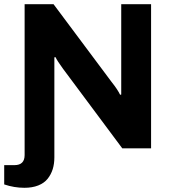

<svg xmlns="http://www.w3.org/2000/svg" viewBox="-41 -706 815 914"><path d="M75.2 188Q26.4 188 -21 171.9V80.1H27.8Q76.2 80.1 76.2 32.2V-686H213.9L490.2 -315.9Q518.6 -280.3 530.8 -254.9L536.1 -255.9V-686H678.2V0H541L258.8 -378.9Q231.9 -415.5 223.1 -434.1L217.8 -433.1V43Q217.8 73.7 210 99.1Q202.1 124.5 185.8 145Q169.4 165.5 141.1 176.8Q112.8 188 75.2 188Z"/></svg>

Font: Archivo
Style: Bold
Weight: 700
Designer: Hector Gatti
Foundry: Omnibus-Type
Version: Version 2.001